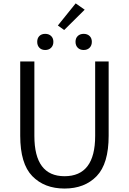

<svg xmlns="http://www.w3.org/2000/svg" viewBox="-20 -1093 756 1126"><path d="M98.6 -296.9V-732.4H181.6V-295.9Q181.6 -59.6 358.4 -59.6Q538.1 -59.6 538.1 -295.9V-732.4H617.2V-296.9Q617.2 -132.8 546.9 -60.1Q476.6 12.7 358.4 12.7Q240.2 12.7 169.4 -60.1Q98.6 -132.8 98.6 -296.9ZM279.8 -813Q266.6 -799.8 245.1 -799.8Q223.6 -799.8 210.9 -813Q198.2 -826.2 198.2 -847.7Q198.2 -869.1 210.9 -881.8Q223.6 -894.5 245.1 -894.5Q266.6 -894.5 279.8 -881.8Q293 -869.1 293 -847.7Q293 -826.2 279.8 -813ZM319.3 -943.4 423.8 -1073.2 476.6 -1036.1 356.4 -917ZM505.4 -813Q492.2 -799.8 470.7 -799.8Q449.2 -799.8 436 -813Q422.9 -826.2 422.9 -847.7Q422.9 -869.1 436 -881.8Q449.2 -894.5 470.7 -894.5Q492.2 -894.5 505.4 -881.8Q518.6 -869.1 518.6 -847.7Q518.6 -826.2 505.4 -813Z"/></svg>

Font: Gen Shin Gothic Normal
Style: Regular
Weight: 300
Designer: [Source Han Sans]
Ryoko NISHIZUKA  (kana & ideographs); Paul D. Hunt (Latin, Greek & Cyrillic); Wenlong ZHANG  (bopomofo
Version: Version 1.002.20150607